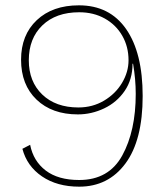

<svg xmlns="http://www.w3.org/2000/svg" viewBox="-20 -690 617 720"><path d="M515 -330Q515 -164 450.5 -77Q386 10 277 10Q194 10 137.5 -28.5Q81 -67 64 -132L93 -147Q105 -86 151.5 -50.5Q198 -15 277 -15Q388 -15 438.5 -107Q489 -199 489 -338Q489 -393 479 -451H477Q477 -392 447.5 -349Q418 -306 370.5 -283.5Q323 -261 272 -261Q175 -261 117 -316.5Q59 -372 59 -466Q59 -559 118 -614.5Q177 -670 276 -670Q391 -670 453 -581Q515 -492 515 -330ZM88 -464Q88 -384 138.5 -335.5Q189 -287 274 -287Q327 -287 370 -312.5Q413 -338 437.5 -379Q462 -420 462 -464Q462 -515 438.5 -556Q415 -597 373 -620.5Q331 -644 277 -644Q190 -644 139 -595Q88 -546 88 -464Z"/></svg>

Font: Work Sans ExtraLight
Style: Regular
Weight: 280
Designer: Wei Huang
Foundry: Wei Huang
Version: Version 1.500